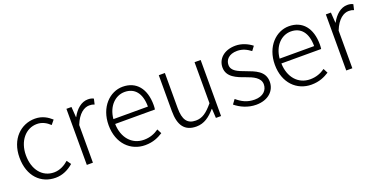

<svg xmlns="http://www.w3.org/2000/svg" viewBox="-21 -1125 3369 1715"><g transform="rotate(-20 1663.5 -267.0)"><path d="M300 13C367 13 424 -16 470 -56L442 -96C406 -64 358 -37 303 -37C191 -37 117 -130 117 -266C117 -402 198 -496 304 -496C354 -496 393 -473 426 -442L459 -482C422 -515 374 -547 303 -547C171 -547 56 -444 56 -266C56 -89 161 13 300 13Z M599 0H657V-358C696 -457 753 -492 800 -492C821 -492 831 -490 849 -483L861 -535C844 -544 828 -547 807 -547C745 -547 692 -501 656 -434H654L647 -533H599Z M1151 13C1228 13 1278 -12 1321 -39L1299 -82C1259 -54 1214 -36 1157 -36C1042 -36 965 -127 962 -257H1340C1342 -270 1343 -284 1343 -299C1343 -455 1266 -547 1137 -547C1016 -547 903 -439 903 -266C903 -91 1014 13 1151 13ZM962 -303C973 -425 1051 -497 1138 -497C1231 -497 1290 -432 1290 -303Z M1638 13C1712 13 1766 -28 1818 -88H1821L1826 0H1875V-533H1817V-143C1757 -71 1713 -39 1651 -39C1569 -39 1535 -90 1535 -199V-533H1477V-192C1477 -55 1527 13 1638 13Z M2206 13C2324 13 2389 -57 2389 -139C2389 -242 2299 -271 2217 -302C2155 -325 2093 -347 2093 -406C2093 -454 2129 -498 2208 -498C2260 -498 2299 -477 2335 -450L2365 -490C2325 -522 2268 -547 2210 -547C2098 -547 2035 -481 2035 -403C2035 -311 2123 -278 2202 -250C2264 -228 2331 -199 2331 -136C2331 -81 2290 -35 2209 -35C2136 -35 2087 -63 2041 -102L2010 -60C2058 -20 2128 13 2206 13Z M2731 13C2808 13 2858 -12 2901 -39L2879 -82C2839 -54 2794 -36 2737 -36C2622 -36 2545 -127 2542 -257H2920C2922 -270 2923 -284 2923 -299C2923 -455 2846 -547 2717 -547C2596 -547 2483 -439 2483 -266C2483 -91 2594 13 2731 13ZM2542 -303C2553 -425 2631 -497 2718 -497C2811 -497 2870 -432 2870 -303Z M3065 0H3123V-358C3162 -457 3219 -492 3266 -492C3287 -492 3297 -490 3315 -483L3327 -535C3310 -544 3294 -547 3273 -547C3211 -547 3158 -501 3122 -434H3120L3113 -533H3065Z"/></g></svg>

Font: Noto Sans Japanese Light
Style: Regular
Weight: 300
Designer: Ryoko NISHIZUKA (kana & ideographs); Paul D. Hunt (Latin, Greek & Cyrillic); Wenlong ZHANG (bopomofo); Sandoll Communica
Foundry: Adobe Systems Incorporated
Version: Version 1.000;PS 1;hotconv 1.0.78;makeotf.lib2.5.61930